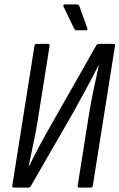

<svg xmlns="http://www.w3.org/2000/svg" viewBox="-20 -855 544 875"><path d="M44 0Q35 0 36 -9L137 -646Q139 -655 147 -655H198Q208 -655 206 -646L153 -313Q146 -267 134 -210Q122 -153 111 -99H113Q136 -146 163.5 -197Q191 -248 221 -300L418 -647Q420 -651 423.5 -653Q427 -655 431 -655H496Q506 -655 504 -646L403 -9Q402 0 393 0H342Q333 0 334 -9L386 -337Q394 -386 406 -443.5Q418 -501 430 -556H428Q404 -507 373.5 -451.5Q343 -396 317 -348L121 -8Q119 -4 116 -2Q113 0 109 0ZM329 -717Q325 -717 322 -719.5Q319 -722 317 -726L269 -826Q268 -830 269.5 -832.5Q271 -835 276 -835H330Q339 -835 342 -826L378 -726Q380 -722 378 -719.5Q376 -717 371 -717Z"/></svg>

Font: Sofia Sans Condensed
Style: Italic
Weight: 400
Italic angle: -9°
Designer: Botio Nikoltchev, Ani Petrova
Foundry: lettersoup
Version: Version 4.101